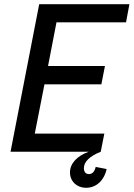

<svg xmlns="http://www.w3.org/2000/svg" viewBox="-20 -720 634 911"><path d="M30 0H401C345 20 312 56 312 98C312 140 344 171 389 171C436 171 474 137 486 82L434 72C429 94 418 106 402 106C387 106 378 96 378 78C378 48 405 21 458 0L475 -86H145L191 -320H461L478 -407H208L248 -614H578L594 -700H166Z"/></svg>

Font: Uncut Sans Medium Italic
Style: Regular
Weight: 500
Italic angle: -11°
Designer: Kasper Nordkvist
Foundry: UNCUT.wtf
Version: Version 1.304;Glyphs 3.2 (3246)